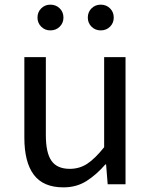

<svg xmlns="http://www.w3.org/2000/svg" viewBox="-20 -787 647 820"><path d="M251 13.2Q164.6 13.2 124.3 -40.8Q84 -94.7 84 -199.2V-543H175.8V-210Q175.8 -134.3 200 -100.1Q224.1 -65.9 277.8 -65.9Q319.8 -65.9 353 -87.9Q386.2 -109.9 424.8 -158.2V-543H516.1V0H439.9L433.1 -85H430.2Q391.6 -40.5 349.1 -13.7Q306.6 13.2 251 13.2ZM194.8 -657.2Q171.9 -657.2 156 -673.1Q140.1 -689 140.1 -711.9Q140.1 -735.4 156 -751.2Q171.9 -767.1 194.8 -767.1Q219.2 -767.1 235.1 -751.2Q251 -735.4 251 -711.9Q251 -689 235.1 -673.1Q219.2 -657.2 194.8 -657.2ZM410.2 -657.2Q386.7 -657.2 370.8 -673.1Q355 -689 355 -711.9Q355 -735.4 370.8 -751.2Q386.7 -767.1 410.2 -767.1Q434.1 -767.1 450 -751.2Q465.8 -735.4 465.8 -711.9Q465.8 -689 450 -673.1Q434.1 -657.2 410.2 -657.2Z"/></svg>

Font: Source Han Sans CN
Style: Regular
Weight: 400
Designer: Ryoko NISHIZUKA  (kana, bopomofo & ideographs); Paul D. Hunt (Latin, Greek & Cyrillic); Sandoll Communications , Soo-you
Foundry: Adobe
Version: Version 2.004;hotconv 1.0.118;makeotfexe 2.5.65603